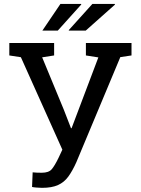

<svg xmlns="http://www.w3.org/2000/svg" viewBox="-20 -925 704 956"><path d="M189 10.3Q176.8 10.3 160.4 8.8Q144 7.3 139.6 5.9L142.6 -66.9Q147.5 -65.9 163.6 -65.4Q179.7 -64.9 188 -64.9Q222.7 -64.9 237.5 -82.3Q252.4 -99.6 271.5 -139.2L290.5 -179.7L84 -640.1L26.4 -648.9V-710.9H249.5V-648.9L189.9 -639.6L297.9 -378.4L333.5 -286.6H336.4L469.7 -639.2L407.7 -648.9V-710.9H634.8V-648.9L579.1 -640.6L359.9 -116.7Q340.8 -74.2 320.3 -45.9Q299.8 -17.6 269 -3.7Q238.3 10.3 189 10.3ZM323.2 -772.5 322.3 -774.9 439.9 -905.3H551.3L552.7 -902.3L406.7 -772.5ZM384.8 -902.8 267.6 -772.5H190.9L280.8 -905.3H383.8Z"/></svg>

Font: Roboto Slab
Style: Regular
Weight: 400
Designer: Google
Version: Version 2.000; ttfautohint (v1.8.1.43-b0c9)